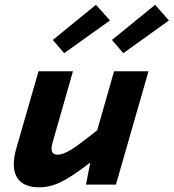

<svg xmlns="http://www.w3.org/2000/svg" viewBox="-20 -777 731 808"><path d="M202.1 -608.9 383.8 -756.8 442.9 -690.9 250 -553.2ZM451.2 -608.9 632.8 -756.8 690.9 -690.9 499 -553.2ZM341.8 0 359.9 -92.8Q277.8 -30.3 233.6 -9.5Q189.5 11.2 144 11.2Q92.3 11.2 65.2 -13.7Q38.1 -38.6 38.1 -85Q38.1 -115.7 47.9 -149.9L142.1 -477.1H287.1L201.2 -176.8Q196.8 -162.1 196.8 -151.9Q196.8 -126 223.1 -126Q243.7 -126 275.9 -145Q308.1 -164.1 389.2 -229L460 -477.1H605L467.8 0Z"/></svg>

Font: IntelOne Mono Bold
Style: Italic
Weight: 700
Italic angle: -16°
Designer: Fred Shallcrass
Foundry: Frere-Jones Type LLC
Version: Version 1.200;hotconv 1.1.0;makeotfexe 2.6.0;FJTRelease1.2